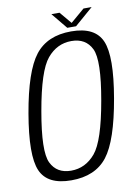

<svg xmlns="http://www.w3.org/2000/svg" viewBox="-87 -832 644 895"><g transform="rotate(-10 235.0 -384.5)"><path d="M178 4.5Q65 4.5 33 -69.5Q1 -143.5 34.5 -337.5Q68 -531.5 125.5 -605.5Q183 -679.5 296.2 -679.5Q409.5 -679.5 441.2 -605Q473 -530.5 439.5 -337.5Q406 -143 348.8 -69.2Q291.5 4.5 178 4.5ZM184.5 -40Q252.5 -40 299.5 -95.8Q346.5 -151.5 379 -337.5Q412 -523.5 384.8 -579.2Q357.5 -635 289.5 -635Q221.5 -635 174.8 -579.2Q128 -523.5 95.5 -337.5Q62.5 -151.5 89.8 -95.8Q117 -40 184.5 -40ZM282 -699 220 -774.5H258.5L306 -718L372 -774.5H410.5L323.5 -699Z"/></g></svg>

Font: Anybody Light
Style: Italic
Weight: 300
Italic angle: -10°
Designer: Tyler Finck
Foundry: Etcetera Type Company
Version: Version 1.010; ttfautohint (v1.8.3) -l 8 -r 50 -G 200 -x 14 